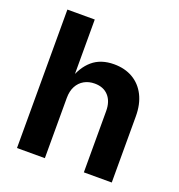

<svg xmlns="http://www.w3.org/2000/svg" viewBox="-131 -838 886 948"><g transform="rotate(20 311.5 -364.0)"><path d="M208.8 -316.1V0H62.4V-727.5H206.2V-409.6H194.2Q215.7 -477.9 259.4 -515.3Q303.2 -552.7 372.3 -552.7Q429.1 -552.7 471.4 -528.1Q513.7 -503.4 537 -457.3Q560.3 -411.3 560.3 -347.2V0H413.7V-321.7Q413.7 -372.5 387.4 -401.5Q361.2 -430.4 314.9 -430.4Q284 -430.4 260 -416.9Q236 -403.3 222.4 -377.9Q208.8 -352.4 208.8 -316.1Z"/></g></svg>

Font: Inter Variable LoSnoCo
Style: Regular
Weight: 400
Designer: Rasmus Andersson
Foundry: rsms
Version: Version 4.000;git-a52131595; featfreeze: case,dlig,ss01,ss02